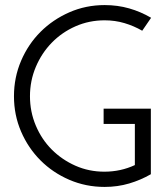

<svg xmlns="http://www.w3.org/2000/svg" viewBox="-20 -726 649 756"><path d="M574 -40Q534 -17 488.5 -3.5Q443 10 392 10Q318 10 253 -18Q188 -46 139.5 -94.5Q91 -143 63 -208Q35 -273 35 -347Q35 -421 63 -486.5Q91 -552 139.5 -600.5Q188 -649 253 -677.5Q318 -706 392 -706Q443 -706 488.5 -693Q534 -680 575 -656L540 -605Q507 -624 470 -635Q433 -646 392 -646Q331 -646 277.5 -622.5Q224 -599 184 -558Q144 -517 121 -462.5Q98 -408 98 -347Q98 -286 121 -231.5Q144 -177 184 -137Q224 -97 277 -73.5Q330 -50 391 -50Q423 -50 453 -56.5Q483 -63 511 -76V-238H388V-298H574Z"/></svg>

Font: Josefin Slab SemiBold
Style: Regular
Weight: 600
Designer: Santiago Orozco
Foundry: Typemade
Version: Version 2.000